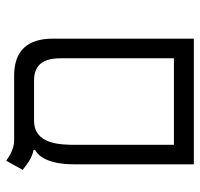

<svg xmlns="http://www.w3.org/2000/svg" viewBox="-33 -619 652 626"><g transform="rotate(-90 293.0 -306.0)"><path d="M70.3 0H480V-459.5C480 -542.5 440.4 -585.9 359.4 -585.9H147.5C121.1 -585.9 96.7 -601.1 82 -611.8L52.2 -558.1C68.8 -544.9 89.8 -527.8 117.2 -522.5V-517.6C89.8 -503.4 70.3 -460.9 70.3 -393.1ZM212.9 -521H343.3C392.1 -521 416 -493.7 416 -435.1V-64.9H133.8V-383.8C133.8 -437 135.7 -521 212.9 -521Z"/></g></svg>

Font: Cascadia Mono NF Light
Style: Regular
Weight: 300
Monospace: yes
Designer: Aaron Bell
Foundry: Saja Typeworks
Version: Version 2404.023